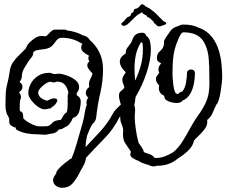

<svg xmlns="http://www.w3.org/2000/svg" viewBox="-20 -774 1082 915"><path d="M274 121Q261 121 247 111.5Q233 102 233 83Q233 75 238.5 66.5Q244 58 248 52L250 49Q249 50 248 50Q247 50 249 46Q251 42 252 40Q258 31 272.5 17.5Q287 4 303 -7Q307 -11 310.5 -13.5Q314 -16 317 -17L321 -19Q329 -38 336 -59Q343 -80 348 -97.5Q353 -115 354 -120L358 -133Q366 -160 373.5 -187.5Q381 -215 385 -242Q387 -259 394 -275Q392 -281 392 -285Q392 -292 394.5 -298Q397 -304 401 -309Q389 -318 389 -331Q389 -341 394 -348Q399 -355 406 -360Q405 -363 404.5 -366Q404 -369 404 -372Q404 -386 411 -398.5Q418 -411 421 -424L420 -425Q410 -435 403 -444.5Q396 -454 396 -463Q396 -474 406 -481Q401 -489 401 -496Q401 -502 404 -509L400 -511Q388 -517 377.5 -526Q367 -535 367 -547Q367 -551 368 -555.5Q369 -560 373 -564Q330 -594 274 -594Q258 -594 247 -579L242 -572Q228 -552 214 -546Q200 -540 185 -539Q170 -538 149 -533Q145 -529 139 -526Q138 -511 133 -504.5Q128 -498 115 -481Q105 -465 95 -448Q85 -431 84 -411Q84 -401 80 -394Q76 -387 73 -383Q87 -374 87 -360Q87 -346 74 -337L71 -335Q75 -328 77.5 -322.5Q80 -317 80 -311Q80 -304 76 -297Q75 -291 74.5 -283.5Q74 -276 74 -268Q74 -262 74 -256Q74 -250 75 -245Q87 -241 89 -231Q91 -221 91 -210Q103 -197 127.5 -184.5Q152 -172 166 -172Q177 -172 187.5 -172Q198 -172 208 -173Q219 -177 223.5 -182.5Q228 -188 236 -194Q244 -200 264 -202Q266 -203 270 -203Q276 -211 281 -221Q286 -231 298 -239Q303 -256 302.5 -275Q302 -294 303 -309Q302 -311 302 -315Q302 -319 303.5 -323.5Q305 -328 306 -332Q302 -354 289.5 -369.5Q277 -385 251 -385H250Q247 -384 243.5 -382.5Q240 -381 235 -381Q234 -381 229.5 -382.5Q225 -384 218 -384Q210 -384 196.5 -375Q183 -366 172.5 -354Q162 -342 162 -333Q162 -320 173 -309.5Q184 -299 205 -294Q211 -296 217 -299.5Q223 -303 229 -304Q232 -305 235 -305Q238 -305 240 -305Q253 -305 253 -296Q253 -289 245.5 -279Q238 -269 230 -265H228Q224 -256 210 -256H209Q202 -253 192 -253Q178 -253 160 -266Q142 -279 128.5 -297Q115 -315 115 -330Q115 -354 127 -376Q139 -398 161.5 -412.5Q184 -427 215 -427Q222 -427 228 -424Q234 -421 241 -421Q244 -422 252 -422H256L259 -423Q273 -423 296.5 -415Q320 -407 338.5 -393Q357 -379 357 -359Q357 -356 356.5 -353Q356 -350 355 -347Q354 -342 350.5 -337.5Q347 -333 345 -328Q345 -323 346 -320Q365 -310 365 -290Q365 -274 359.5 -249.5Q354 -225 339 -217Q332 -213 327 -211Q321 -196 311.5 -184Q302 -172 288 -167Q275 -157 260 -157Q255 -147 243.5 -142Q232 -137 218 -136Q213 -135 207 -133.5Q201 -132 193 -132Q185 -132 176.5 -133Q168 -134 157 -134H155Q130 -134 106.5 -138.5Q83 -143 58 -156L52 -170Q52 -167 51 -166Q30 -175 26.5 -183Q23 -191 24 -200.5Q25 -210 17 -223Q10 -234 8 -248Q6 -262 6 -273Q6 -284 6.5 -295.5Q7 -307 7 -314Q7 -345 14.5 -374Q22 -403 26 -432Q29 -458 41.5 -476.5Q54 -495 71 -511Q88 -527 104 -544Q107 -557 119.5 -570Q132 -583 147 -592.5Q162 -602 172 -602Q183 -603 187.5 -602Q192 -601 195 -601Q199 -601 202.5 -603.5Q206 -606 213 -614Q218 -620 226 -626.5Q234 -633 242 -633H288Q292 -633 294.5 -632Q297 -631 299 -629Q342 -624 376 -605Q396 -603 408 -583Q437 -559 454 -523.5Q471 -488 471 -444Q471 -387 458 -331Q445 -275 439 -219Q437 -199 427.5 -190Q418 -181 411 -166Q407 -157 403 -147.5Q399 -138 395 -128Q392 -115 390 -100.5Q388 -86 388 -73Q423 -110 458 -148Q493 -186 517 -231Q524 -245 535 -255.5Q546 -266 556 -276L554 -282Q552 -290 549.5 -299.5Q547 -309 547 -318Q547 -333 555.5 -339.5Q564 -346 572 -355Q573 -363 568 -372.5Q563 -382 563 -394Q563 -399 565 -405Q567 -411 572 -418L575 -422L579 -429V-430L575 -434Q551 -458 551 -480Q551 -502 576 -517Q579 -518 579 -518Q579 -535 585.5 -544.5Q592 -554 599.5 -563Q607 -572 612 -587Q622 -618 658 -618Q673 -618 676 -604Q691 -595 695 -575.5Q699 -556 699 -538Q699 -489 678.5 -427Q658 -365 626 -312Q624 -291 620 -272Q624 -263 624 -250Q624 -242 623 -233.5Q622 -225 622 -217Q622 -198 626.5 -163Q631 -128 640 -94Q649 -81 657 -69.5Q665 -58 665 -49Q682 -43 695.5 -38Q709 -33 716 -22Q720 -21 726 -21Q747 -22 767 -29.5Q787 -37 806 -49Q831 -70 850 -100.5Q869 -131 886 -162.5Q903 -194 920 -218Q946 -254 958 -279.5Q970 -305 974 -327.5Q978 -350 978 -377Q978 -394 977.5 -415.5Q977 -437 977 -464Q976 -464 976 -465Q976 -536 949 -578Q922 -620 854 -620Q847 -620 840 -608.5Q833 -597 828 -583Q823 -569 820 -563Q808 -528 805 -495Q802 -462 802 -420Q802 -416 803 -401.5Q804 -387 806 -369.5Q808 -352 812.5 -339.5Q817 -327 824 -327H830L832 -329Q841 -338 848 -337Q862 -353 866.5 -380.5Q871 -408 871 -424Q871 -434 877 -438.5Q883 -443 890 -443Q898 -443 903.5 -438.5Q909 -434 909 -424Q909 -402 904 -375.5Q899 -349 886.5 -327Q874 -305 851 -295Q841 -283 822 -283Q813 -283 798.5 -286Q784 -289 773 -296.5Q762 -304 763 -317L761 -318Q748 -325 742.5 -333.5Q737 -342 737 -352Q737 -356 737.5 -359Q738 -362 739 -366Q732 -373 727.5 -381Q723 -389 723 -397Q723 -410 733 -418Q734 -423 739 -426Q735 -435 735 -444Q735 -452 738.5 -458.5Q742 -465 748 -472Q741 -477 734.5 -480.5Q728 -484 728 -499Q728 -519 741.5 -529.5Q755 -540 760 -556Q762 -564 761.5 -572Q761 -580 767 -590Q780 -610 792 -626.5Q804 -643 830 -650Q842 -657 854 -657Q877 -657 895.5 -653Q914 -649 929 -641Q932 -641 933 -640Q969 -625 990.5 -597Q1012 -569 1022.5 -534.5Q1033 -500 1036 -465.5Q1039 -431 1039 -403Q1039 -397 1037 -378.5Q1035 -360 1031.5 -338Q1028 -316 1023 -299Q1018 -282 1012 -277Q1002 -258 994 -237.5Q986 -217 967 -202Q968 -199 968 -193Q968 -174 952.5 -155Q937 -136 921.5 -122Q906 -108 904 -102Q899 -78 877 -56.5Q855 -35 827 -18Q808 -2 784 7Q760 16 729 16H723V18Q721 18 718.5 18.5Q716 19 713 19Q705 19 698 16.5Q691 14 685 11L677 9Q675 9 671 7Q662 4 654 0.5Q646 -3 641 -7Q628 -11 614.5 -19.5Q601 -28 601 -38Q601 -42 602 -45Q603 -48 604 -51Q589 -74 577.5 -90.5Q566 -107 566 -134Q566 -139 566.5 -143.5Q567 -148 567 -153Q567 -165 560 -181Q553 -197 553 -213V-220Q552 -219 551 -217.5Q550 -216 549 -215Q521 -158 476.5 -113Q432 -68 390 -22Q387 0 376 18.5Q365 37 355 57Q342 82 324.5 101.5Q307 121 274 121ZM624 -390Q641 -425 651 -462Q661 -499 661 -538V-548Q661 -556 659.5 -564.5Q658 -573 653 -573L651 -571Q633 -541 627 -510.5Q621 -480 621 -450Q621 -420 624 -390ZM737 -648Q733 -648 728.5 -651.5Q724 -655 722 -658Q719 -661 717 -662Q715 -663 713 -667Q710 -674 706.5 -676Q703 -678 699 -683Q697 -686 695 -686Q693 -686 692 -688Q692 -689 691.5 -689.5Q691 -690 691 -690Q687 -692 684 -692.5Q681 -693 679 -699Q676 -702 669 -704.5Q662 -707 656 -716Q651 -711 646 -709Q641 -707 639 -705L632 -700Q629 -698 623.5 -692.5Q618 -687 615 -684Q594 -663 587.5 -658Q581 -653 573 -651H570Q563 -651 559.5 -656Q556 -661 561 -665Q568 -671 569 -671.5Q570 -672 571.5 -674Q573 -676 581 -686Q586 -692 593.5 -694.5Q601 -697 602 -700L606 -711Q609 -713 612.5 -715Q616 -717 616 -718Q617 -727 621 -730Q625 -733 636 -735Q638 -736 646 -745Q654 -754 656 -754Q659 -754 663 -752Q667 -751 669 -748Q671 -745 675 -743Q680 -740 686.5 -737Q693 -734 695 -732Q717 -716 725 -707.5Q733 -699 743 -689Q752 -681 755.5 -676.5Q759 -672 770 -668Q772 -667 772 -663Q774 -659 758.5 -653.5Q743 -648 737 -648Z"/></svg>

Font: Are You Serious
Style: Regular
Weight: 400
Designer: Robert E. Leuschke
Foundry: Robert E. Leuschke
Version: Version 1.100